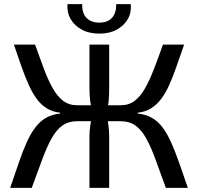

<svg xmlns="http://www.w3.org/2000/svg" viewBox="-20 -905 954 925"><path d="M867 -690Q847 -633 830 -584Q813 -535 795.5 -496Q778 -457 756.5 -428.5Q735 -400 707.5 -383Q680 -366 643 -362V-358Q682 -354 711.5 -337.5Q741 -321 763 -291.5Q785 -262 804 -220Q823 -178 842.5 -122.5Q862 -67 885 0H779Q750 -80 728 -140Q706 -200 683.5 -240Q661 -280 632 -300.5Q603 -321 561 -321L562 -398Q601 -398 629 -419.5Q657 -441 679 -480Q701 -519 721.5 -572Q742 -625 765 -690ZM149 -690Q172 -625 192 -572Q212 -519 234 -480Q256 -441 284 -419.5Q312 -398 351 -398V-321Q310 -321 281 -300.5Q252 -280 229.5 -240Q207 -200 184.5 -140Q162 -80 133 0H29Q52 -67 71 -122.5Q90 -178 109 -220Q128 -262 150.5 -291.5Q173 -321 202 -337.5Q231 -354 270 -358V-362Q233 -366 205.5 -383Q178 -400 157 -428.5Q136 -457 118.5 -496Q101 -535 83.5 -584Q66 -633 47 -690ZM434 -398V-321H322V-398ZM506 -690V-478Q506 -447 503.5 -419Q501 -391 492 -361Q498 -333 502 -304Q506 -275 506 -249V0H411V-249Q411 -275 415.5 -304Q420 -333 426 -361Q418 -391 414.5 -419Q411 -447 411 -478V-690ZM592 -398V-321H485V-398ZM540 -885H610Q614 -845 596 -813.5Q578 -782 543 -762.5Q508 -743 459 -743Q409 -743 373.5 -762.5Q338 -782 320 -813.5Q302 -845 305 -885H376Q375 -841 397 -818.5Q419 -796 459 -796Q498 -796 519 -818.5Q540 -841 540 -885Z"/></svg>

Font: Exo 2 Medium
Style: Regular
Weight: 500
Designer: Natanael Gama
Foundry: Natanael Gama
Version: Version 2.010